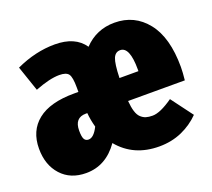

<svg xmlns="http://www.w3.org/2000/svg" viewBox="-102 -685 923 837"><g transform="rotate(-20 359.5 -267.0)"><path d="M710 -273.9Q710 -249 706.1 -212.9H442.9Q445.3 -183.1 451.4 -163.6Q457.5 -144 468.3 -134Q479 -124 491.5 -120.1Q503.9 -116.2 522 -116.2Q557.6 -116.2 617.2 -158.2L691.9 -58.1Q657.2 -22.5 609.4 -1.2Q561.5 20 503.9 20Q385.3 20 315.9 -64Q256.8 20 165 20Q92.3 20 49.6 -27.1Q6.8 -74.2 6.8 -149.9Q6.8 -232.9 64 -278.6Q121.1 -324.2 232.9 -324.2H252.9V-345.2Q252.9 -392.1 242.4 -407Q231.9 -421.9 199.2 -421.9Q154.8 -421.9 85.9 -395L45.9 -512.2Q136.7 -554.2 226.1 -554.2Q320.8 -554.2 361.8 -494.1Q418.9 -554.2 502.9 -554.2Q595.7 -554.2 652.8 -482.4Q710 -410.6 710 -273.9ZM529.8 -319.8V-328.1Q529.8 -433.1 485.8 -433.1Q463.4 -433.1 453.6 -409.4Q443.8 -385.7 441.9 -319.8ZM224.1 -113.8Q248.5 -113.8 270 -157.2Q260.3 -192.9 257.8 -224.1H251Q198.2 -224.1 198.2 -164.1Q198.2 -136.2 204.3 -125Q210.4 -113.8 224.1 -113.8Z"/></g></svg>

Font: Fira Sans Compressed Heavy
Style: Regular
Weight: 900
Width: 1
Designer: Carrois Corporate & Edenspiekermann AG
Foundry: Carrois Corporate GbR & Edenspiekermann AG
Version: Version 4.203;PS 004.203;hotconv 1.0.88;makeotf.lib2.5.64775